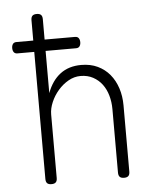

<svg xmlns="http://www.w3.org/2000/svg" viewBox="-53 -786 706 843"><g transform="rotate(-5 300.0 -365.0)"><path d="M41 -575Q30 -575 25 -582Q20 -589 20 -600Q20 -611 25 -618Q30 -625 41 -625H115V-715Q115 -728 121 -734Q127 -740 140 -740Q153 -740 159 -734Q165 -728 165 -715V-625H299Q310 -625 315 -618Q320 -611 320 -600Q320 -589 315 -582Q310 -575 299 -575H165V-389Q185 -443 222.5 -471.5Q260 -500 315 -500Q356 -500 387.5 -485Q419 -470 440.5 -444Q462 -418 473.5 -383Q485 -348 485 -307V-15Q485 -2 479 4Q473 10 460 10Q447 10 441 4Q435 -2 435 -15V-295Q435 -326 427 -354.5Q419 -383 403 -404.5Q387 -426 363 -439Q339 -452 308 -452Q280 -452 254.5 -437.5Q229 -423 209 -400Q189 -377 177 -349Q165 -321 165 -295V-15Q165 -2 159 4Q153 10 140 10Q127 10 121 4Q115 -2 115 -15V-575Z"/></g></svg>

Font: Maple Mono Thin
Style: Regular
Weight: 250
Monospace: yes
Designer: subframe7536
Version: Version 7.000